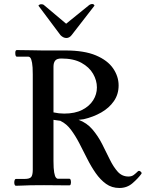

<svg xmlns="http://www.w3.org/2000/svg" viewBox="-20 -922 724 955"><path d="M396 -329Q382 -327 371 -326Q412 -311 440 -278Q468 -245 488 -205.5Q508 -166 526 -129Q544 -92 565.5 -68Q587 -44 619 -44Q635 -44 645.5 -52Q656 -60 666 -70Q672 -75 679.5 -68.5Q687 -62 683 -57Q667 -35 639.5 -11Q612 13 574 13Q536 13 507.5 -7.5Q479 -28 456 -61Q433 -94 413.5 -133Q394 -172 374.5 -209.5Q355 -247 333 -276.5Q311 -306 282 -320Q282 -321 281 -321Q272 -322 263 -323.5Q254 -325 246 -326V-121Q246 -83 249.5 -64Q253 -45 258 -39Q263 -33 267 -33H325Q333 -33 333 -14Q333 -10 331.5 -5Q330 0 325 0Q294 0 261.5 -0.5Q229 -1 199 -1Q157 -1 132 -0.5Q107 0 91 1Q75 2 59 2Q55 2 53 -3Q51 -8 51 -14Q51 -21 53 -26.5Q55 -32 59 -32H102Q128 -32 135.5 -42Q143 -52 143 -78V-552Q143 -591 139.5 -609.5Q136 -628 131.5 -634Q127 -640 122 -640H64Q56 -640 56 -659Q56 -664 57.5 -668.5Q59 -673 64 -673Q105 -673 136.5 -672Q168 -671 190 -671H305Q399 -671 457 -646.5Q515 -622 542.5 -582Q570 -542 570 -497Q570 -453 546.5 -419Q523 -385 483.5 -362.5Q444 -340 396 -329ZM462 -487Q462 -522 443 -555Q424 -588 385 -609.5Q346 -631 285 -631Q263 -631 254.5 -620.5Q246 -610 246 -590V-363Q273 -357 299 -357Q353 -357 389 -375.5Q425 -394 443.5 -423.5Q462 -453 462 -487ZM309 -804 420 -894Q429 -902 439 -902Q447 -902 450 -894L336 -747Q325 -733 310 -733Q295 -733 281 -747L171 -894Q171 -894 174.5 -897.5Q178 -901 185 -901Q189 -901 193 -900Q197 -899 202 -894Z"/></svg>

Font: Sedan
Style: Regular
Weight: 400
Designer: Sebastian Salazar
Foundry: Sebastian Salazar
Version: Version 1.100; ttfautohint (v1.8.4.7-5d5b)